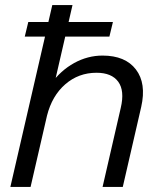

<svg xmlns="http://www.w3.org/2000/svg" viewBox="-20 -740 639 760"><path d="M78 -595 92 -653H427L413 -595ZM21 0 187 -720H267L101 0ZM386 0 458 -313Q474 -381 448 -416.5Q422 -452 362 -452Q291 -452 238.5 -406.5Q186 -361 166 -282L181 -407Q220 -461 273.5 -490.5Q327 -520 386 -520Q476 -520 518 -465Q560 -410 539 -317L466 0Z"/></svg>

Font: Instrument Sans
Style: Italic
Weight: 400
Italic angle: -13°
Designer: Rodrigo Fuenzalida
Foundry: fragTYPE
Version: Version 1.000;gftools[0.9.28]